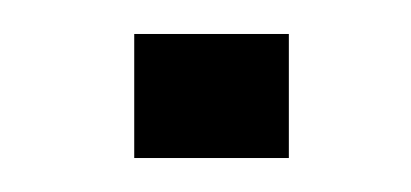

<svg xmlns="http://www.w3.org/2000/svg" viewBox="-20 -101 242 113"><path d="M59 -8V-81H150V-8Z"/></svg>

Font: Ekushey Kolom
Style: Regular
Weight: 400
Designer: Al Mamun Sumon
Foundry: Al Mamun Sumon
Version: Version 1.0